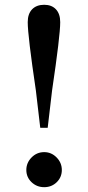

<svg xmlns="http://www.w3.org/2000/svg" viewBox="-20 -774 369 808"><path d="M166 -133.8Q196.3 -133.8 218.3 -111.3Q240.2 -88.9 240.2 -58.6Q240.2 -28.3 218.8 -7.3Q197.3 13.7 166 13.7Q134.8 13.7 112.8 -7.3Q90.8 -28.3 90.8 -58.6Q90.8 -88.9 112.8 -111.3Q134.8 -133.8 166 -133.8ZM166 -753.9Q197.3 -753.9 215.3 -734.9Q233.4 -715.8 233.4 -680.7Q233.4 -624 199.2 -393.6L180.7 -236.3H149.4L130.9 -393.6Q96.7 -624 96.7 -680.7Q96.7 -715.8 115.2 -734.9Q133.8 -753.9 166 -753.9Z"/></svg>

Font: GenYoMin TW TTF SemiBold
Style: Regular
Weight: 600
Version: Version 1.300